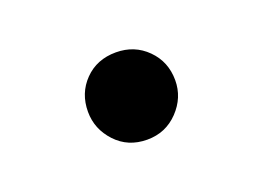

<svg xmlns="http://www.w3.org/2000/svg" viewBox="-41 -208 413 302"><g transform="rotate(-20 166.0 -57.0)"><path d="M166 16Q134 16 113.5 -6Q93 -28 93 -57Q93 -88 113.5 -109Q134 -130 166 -130Q197 -130 218 -109Q239 -88 239 -57Q239 -28 218 -6Q197 16 166 16Z"/></g></svg>

Font: Noto Serif KR SemiBold
Style: Regular
Weight: 600
Designer: Ryoko NISHIZUKA 西塚涼子 (kana & ideographs); Frank Grießhammer (Latin, Greek & Cyrillic); Wenlong ZHANG 张文龙 (bopomofo); San
Foundry: Adobe
Version: Version 2.003-H1;hotconv 1.1.1;makeotfexe 2.6.0